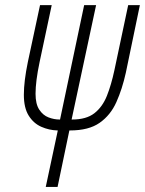

<svg xmlns="http://www.w3.org/2000/svg" viewBox="-20 -734 569 754"><path d="M159.7 0 207 -221.7H205.6Q172.4 -222.7 142.1 -236.1Q111.8 -249.5 92.8 -279.8Q73.7 -310.1 73.7 -361.8Q73.7 -414.6 89.4 -490.7L137.2 -713.9H183.1L135.7 -491.2Q127.4 -451.7 123.5 -420.9Q119.6 -390.1 119.6 -365.7Q119.6 -325.2 134.3 -303.2Q148.9 -281.2 170.7 -272.9Q192.4 -264.6 213.9 -264.6H215.8L310.5 -713.9H357.4L261.2 -264.6H263.2Q318.8 -264.6 350.6 -289.3Q382.3 -314 399.7 -357.4Q417 -400.9 429.2 -458L483.4 -713.9H529.3L474.1 -448.2Q460 -384.3 437 -333Q414.1 -281.7 371.3 -251.7Q328.6 -221.7 254.4 -221.7H252.4L206.1 0Z"/></svg>

Font: Open Sans Condensed Light
Style: Italic
Weight: 300
Width: 3
Italic angle: -12°
Designer: Monotype Design Team
Foundry: Monotype Imaging Inc.
Version: Version 3.000; ttfautohint (v1.8.4)